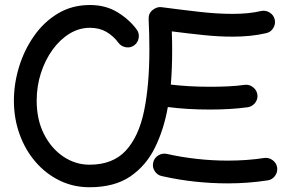

<svg xmlns="http://www.w3.org/2000/svg" viewBox="-20 -724 1181 782"><path d="M344.7 -53.2Q439.5 -53.2 492.4 -110.6Q545.4 -168 566.9 -272.7Q588.4 -377.4 588.4 -520Q588.4 -583.5 585.4 -647Q584.5 -669.9 602.1 -683.6Q619.6 -697.3 637.7 -694.8Q722.7 -683.6 794.2 -675.5Q865.7 -667.5 927.2 -667.5Q959 -667.5 987.8 -670.2Q1016.6 -672.9 1043.5 -679.2Q1062 -683.1 1078.4 -672.9Q1094.7 -662.6 1099.1 -644Q1103 -626 1092.8 -609.4Q1082.5 -592.8 1064 -588.9Q1030.3 -581.1 996.3 -577.9Q962.4 -574.7 927.2 -574.7Q870.6 -574.7 809.6 -581.1Q748.5 -587.4 679.7 -596.2Q681.2 -559.6 681.2 -520Q681.2 -484.9 679.9 -449.5Q678.7 -414.1 675.8 -379.4Q709.5 -375.5 749.8 -373Q790 -370.6 835.4 -370.6Q873 -370.6 909.2 -372.3Q945.3 -374 976.6 -378.4Q995.1 -380.9 1010.5 -368.9Q1025.9 -356.9 1028.3 -338.4Q1030.8 -319.8 1018.8 -304.7Q1006.8 -289.6 988.3 -287.1Q952.6 -282.2 913.8 -280Q875 -277.8 835.4 -277.8Q786.6 -277.8 743.7 -280.5Q700.7 -283.2 663.6 -288.1Q647.5 -196.8 611.1 -122.8Q574.7 -48.8 510.3 -5.1Q445.8 38.6 344.7 38.6Q278.3 38.6 222.2 11Q166 -16.6 124.3 -65.2Q82.5 -113.8 59.6 -177.7Q36.6 -241.7 36.6 -314Q36.6 -382.8 57.6 -451.7Q78.6 -520.5 118.7 -577.6Q158.7 -634.8 216.1 -669.2Q273.4 -703.6 346.2 -703.6Q410.2 -703.6 458.3 -674.3Q506.3 -645 536.6 -604Q547.9 -588.9 544.9 -569.8Q542 -550.8 526.9 -539.6Q511.7 -528.3 492.7 -531.5Q473.6 -534.7 462.4 -549.8Q442.4 -577.1 413.6 -594Q384.8 -610.8 346.2 -610.8Q302.2 -610.8 263.2 -586.9Q224.1 -563 194.1 -521.5Q164.1 -480 146.7 -426.5Q129.4 -373 129.4 -314Q129.4 -236.3 159.2 -177.7Q189 -119.1 238 -86.2Q287.1 -53.2 344.7 -53.2ZM604 -62Q607.9 -80.6 624.3 -90.8Q640.6 -101.1 659.2 -97.2Q720.2 -83.5 783.2 -76.7Q846.2 -69.8 907.7 -69.8Q946.3 -69.8 983.9 -72.5Q1021.5 -75.2 1056.6 -80.6Q1075.2 -83 1090.6 -71.5Q1106 -60.1 1108.9 -41.5Q1111.3 -22.9 1099.9 -7.3Q1088.4 8.3 1069.8 10.7Q1031.2 16.6 990.5 19.8Q949.7 22.9 907.7 22.9Q841.3 22.9 773.4 15.6Q705.6 8.3 639.2 -6.8Q620.6 -10.7 610.1 -27.1Q599.6 -43.5 604 -62Z"/></svg>

Font: Mikhak Medium
Style: Regular
Weight: 500
Designer: Amin Abedi
Version: Version 3.3